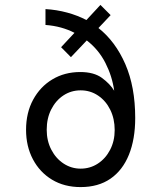

<svg xmlns="http://www.w3.org/2000/svg" viewBox="-20 -749 656 781"><path d="M308 12Q241.5 12 191.5 -18.2Q141.5 -48.5 113.8 -101.2Q86 -154 86 -221Q86 -290.5 114.8 -343.5Q143.5 -396.5 193.2 -426.2Q243 -456 306.5 -456Q362 -456 394.8 -432Q427.5 -408 444.5 -380Q436.5 -438.5 408.8 -493Q381 -547.5 333 -584.5L268.5 -516.5L228.5 -557L283 -615.5Q258 -628.5 228.2 -636.8Q198.5 -645 165 -647.5V-712Q210 -709.5 253.2 -697.8Q296.5 -686 331.5 -667.5L388.5 -729L430 -687.5L380.5 -635Q449.5 -580.5 489.8 -488Q530 -395.5 530 -269Q530 -183 504.5 -119.8Q479 -56.5 429.5 -22.2Q380 12 308 12ZM308 -63Q346.5 -63 378 -83.5Q409.5 -104 428 -139.8Q446.5 -175.5 446.5 -220Q446.5 -266 428.5 -302.5Q410.5 -339 379 -360.2Q347.5 -381.5 308 -381.5Q269.5 -381.5 238.2 -361Q207 -340.5 188.5 -304.2Q170 -268 170 -221Q170 -176 188.8 -140Q207.5 -104 239 -83.5Q270.5 -63 308 -63Z"/></svg>

Font: Overpass Mono Light
Style: Regular
Weight: 400
Monospace: yes
Version: Version 4.000